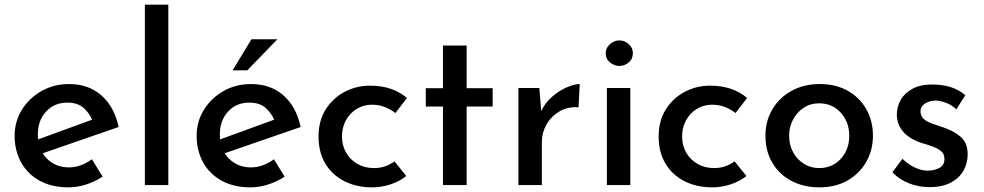

<svg xmlns="http://www.w3.org/2000/svg" viewBox="-20 -797 4237 827"><path d="M275 10Q203 10 151 -18.5Q99 -47 71 -97.5Q43 -148 43 -212Q43 -274 74.5 -324.5Q106 -375 159 -405Q212 -435 277 -435Q361 -435 416.5 -386.5Q472 -338 491 -250L150 -132L126 -190L400 -290L379 -276Q367 -308 341 -331.5Q315 -355 270 -355Q214 -355 178.5 -316.5Q143 -278 143 -218Q143 -154 181 -115Q219 -76 277 -76Q304 -76 329 -85.5Q354 -95 376 -111L422 -36Q390 -15 351.5 -2.5Q313 10 275 10Z M604 -777H705V0H604Z M1059 10Q987 10 935 -18.5Q883 -47 855 -97.5Q827 -148 827 -212Q827 -274 858.5 -324.5Q890 -375 943 -405Q996 -435 1061 -435Q1145 -435 1200.5 -386.5Q1256 -338 1275 -250L934 -132L910 -190L1184 -290L1163 -276Q1151 -308 1125 -331.5Q1099 -355 1054 -355Q998 -355 962.5 -316.5Q927 -278 927 -218Q927 -154 965 -115Q1003 -76 1061 -76Q1088 -76 1113 -85.5Q1138 -95 1160 -111L1206 -36Q1174 -15 1135.5 -2.5Q1097 10 1059 10ZM1175 -628 1045 -494H982L1063 -628Z M1730 -39Q1702 -16 1662.5 -3Q1623 10 1583 10Q1515 10 1462.5 -17Q1410 -44 1381 -93Q1352 -142 1352 -209Q1352 -277 1383 -326Q1414 -375 1464.5 -401.5Q1515 -428 1573 -428Q1625 -428 1664.5 -414Q1704 -400 1733 -375L1683 -310Q1666 -324 1640 -335Q1614 -346 1582 -346Q1546 -346 1516.5 -328Q1487 -310 1470 -279Q1453 -248 1453 -209Q1453 -171 1470.5 -140Q1488 -109 1519.5 -91Q1551 -73 1591 -73Q1617 -73 1639.5 -81Q1662 -89 1679 -102Z M1888 -601H1990V-417H2102V-338H1990V0H1888V-338H1814V-417H1888Z M2303 -418 2313 -298 2309 -314Q2326 -352 2356.5 -379Q2387 -406 2420.5 -420.5Q2454 -435 2477 -435L2472 -335Q2425 -338 2389.5 -317Q2354 -296 2334 -261Q2314 -226 2314 -186V0H2213V-418Z M2594 -418H2695V0H2594ZM2589 -568Q2589 -591 2607.5 -607Q2626 -623 2648 -623Q2670 -623 2688 -607Q2706 -591 2706 -568Q2706 -543 2688 -528Q2670 -513 2648 -513Q2626 -513 2607.5 -528Q2589 -543 2589 -568Z M3195 -39Q3167 -16 3127.5 -3Q3088 10 3048 10Q2980 10 2927.5 -17Q2875 -44 2846 -93Q2817 -142 2817 -209Q2817 -277 2848 -326Q2879 -375 2929.5 -401.5Q2980 -428 3038 -428Q3090 -428 3129.5 -414Q3169 -400 3198 -375L3148 -310Q3131 -324 3105 -335Q3079 -346 3047 -346Q3011 -346 2981.5 -328Q2952 -310 2935 -279Q2918 -248 2918 -209Q2918 -171 2935.5 -140Q2953 -109 2984.5 -91Q3016 -73 3056 -73Q3082 -73 3104.5 -81Q3127 -89 3144 -102Z M3277 -213Q3277 -276 3307 -326.5Q3337 -377 3390 -406Q3443 -435 3511 -435Q3580 -435 3631.5 -406Q3683 -377 3711.5 -326.5Q3740 -276 3740 -213Q3740 -150 3711 -99.5Q3682 -49 3630.5 -19.5Q3579 10 3509 10Q3443 10 3390.5 -17Q3338 -44 3307.5 -94.5Q3277 -145 3277 -213ZM3379 -212Q3379 -173 3396 -141.5Q3413 -110 3442.5 -91.5Q3472 -73 3508 -73Q3565 -73 3601.5 -113Q3638 -153 3638 -212Q3638 -271 3601.5 -311.5Q3565 -352 3508 -352Q3471 -352 3442 -333Q3413 -314 3396 -282Q3379 -250 3379 -212Z M3983 9Q3937 9 3895 -7.5Q3853 -24 3824 -55L3867 -113Q3893 -88 3921.5 -75Q3950 -62 3975 -62Q4004 -62 4026 -73.5Q4048 -85 4048 -112Q4048 -134 4033.5 -146Q4019 -158 3997 -166Q3975 -174 3950 -181Q3898 -198 3870.5 -229.5Q3843 -261 3843 -304Q3843 -337 3859.5 -366.5Q3876 -396 3910 -414.5Q3944 -433 3994 -433Q4038 -433 4073 -422.5Q4108 -412 4138 -387L4099 -326Q4081 -344 4056.5 -353.5Q4032 -363 4012 -364Q3985 -364 3965 -351.5Q3945 -339 3945 -318Q3945 -297 3959 -284.5Q3973 -272 3995.5 -264.5Q4018 -257 4041 -249Q4087 -234 4117.5 -208Q4148 -182 4148 -132Q4148 -94 4130 -62Q4112 -30 4075.5 -10.5Q4039 9 3983 9Z"/></svg>

Font: Reem Kufi Fun
Style: Regular
Weight: 400
Designer: Khaled Hosny
Version: Version 1.005